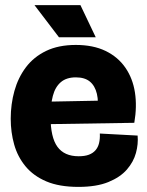

<svg xmlns="http://www.w3.org/2000/svg" viewBox="-20 -718 577 752"><path d="M287 14Q212 14 161.5 -7.5Q111 -29 80 -66.5Q49 -104 35.5 -152Q22 -200 22 -253Q22 -310 36.5 -362Q51 -414 81.5 -454.5Q112 -495 160.5 -518.5Q209 -542 277 -542Q345 -542 393.5 -518.5Q442 -495 471 -453Q500 -411 508.5 -356Q517 -301 506 -237L123 -231V-319L382 -324L361 -273Q367 -319 359.5 -350.5Q352 -382 332 -398.5Q312 -415 277 -415Q240 -415 218 -396Q196 -377 187 -342.5Q178 -308 178 -261Q178 -180 205 -143Q232 -106 288 -106Q312 -106 328 -112Q344 -118 354 -129.5Q364 -141 368 -157.5Q372 -174 371 -195L519 -187Q522 -154 512.5 -119Q503 -84 477 -54Q451 -24 404.5 -5Q358 14 287 14ZM211 -572 115 -698H295L355 -572Z"/></svg>

Font: Bricolage Grotesque 96pt ExtraBold
Style: Regular
Weight: 800
Designer: Mathieu Triay
Foundry: Atelier Triay
Version: Version 1.001;gftools[0.9.33.dev8+g029e19f]